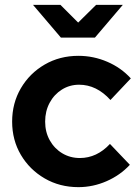

<svg xmlns="http://www.w3.org/2000/svg" viewBox="-20 -761 572 791"><path d="M303 10Q226 10 164 -26Q102 -62 66 -123Q30 -184 30 -260Q30 -336 66 -397.5Q102 -459 164 -495Q226 -531 303 -531Q365 -531 422 -506.5Q479 -482 519 -438L435 -349Q378 -412 306 -412Q267 -412 235 -392Q203 -372 184.5 -337.5Q166 -303 166 -260Q166 -217 185 -183Q204 -149 236.5 -129.5Q269 -110 309 -110Q379 -110 433 -168L515 -82Q475 -39 419 -14.5Q363 10 303 10ZM229 -741 302 -668 376 -741H486L371 -606H231L116 -741Z"/></svg>

Font: Red Hat Display
Style: Bold
Weight: 700
Designer: Pentagram, MCKL
Foundry: Pentagram, MCKL
Version: Version 1.023; ttfautohint (v1.8.3)